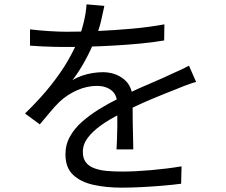

<svg xmlns="http://www.w3.org/2000/svg" viewBox="-20 -818 1040 883"><path d="M460 -791Q454 -761 444.5 -720.5Q435 -680 414 -629Q396 -584 369.5 -536Q343 -488 313 -449Q332 -461 356 -469.5Q380 -478 405.5 -482Q431 -486 452 -486Q510 -486 550 -453.5Q590 -421 590 -359Q590 -340 590 -310.5Q590 -281 590.5 -248.5Q591 -216 592 -185Q593 -154 593 -131H516Q517 -151 518 -178Q519 -205 519.5 -235Q520 -265 519.5 -292Q519 -319 519 -338Q519 -382 492.5 -402.5Q466 -423 426 -423Q379 -423 333.5 -402.5Q288 -382 254 -350Q232 -329 210.5 -302.5Q189 -276 163 -246L95 -296Q167 -366 215 -427Q263 -488 293 -540.5Q323 -593 340 -635Q356 -677 366 -719.5Q376 -762 378 -798ZM118 -683Q158 -678 205 -675Q252 -672 287 -672Q354 -672 431 -675.5Q508 -679 586.5 -686Q665 -693 736 -706L735 -632Q683 -623 624 -617.5Q565 -612 504 -608.5Q443 -605 386.5 -603.5Q330 -602 282 -602Q261 -602 233.5 -602.5Q206 -603 176 -604.5Q146 -606 118 -608ZM882 -441Q869 -438 853.5 -432.5Q838 -427 822.5 -421Q807 -415 793 -409Q741 -389 672 -360Q603 -331 531 -293Q481 -268 443 -240.5Q405 -213 383 -183.5Q361 -154 361 -119Q361 -90 374.5 -72Q388 -54 413 -44.5Q438 -35 470.5 -32Q503 -29 542 -29Q600 -29 674.5 -35.5Q749 -42 815 -53L813 27Q775 32 727.5 36Q680 40 631.5 42.5Q583 45 539 45Q468 45 409.5 32Q351 19 316 -14Q281 -47 281 -108Q281 -153 302 -190.5Q323 -228 358.5 -259Q394 -290 437 -316.5Q480 -343 525 -365Q573 -391 615.5 -410Q658 -429 696 -445Q734 -461 767 -477Q789 -487 809 -496Q829 -505 849 -516Z"/></svg>

Font: Noto Sans HK
Style: Regular
Weight: 400
Designer: Ryoko NISHIZUKA 西塚涼子 (kana, bopomofo & ideographs); Paul D. Hunt (Latin, Greek & Cyrillic); Sandoll Communications 산돌커뮤니
Foundry: Adobe
Version: Version 2.004-H2;hotconv 1.0.118;makeotfexe 2.5.65603